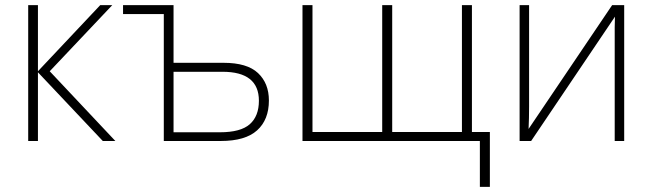

<svg xmlns="http://www.w3.org/2000/svg" viewBox="-20 -550 2545 749"><path d="M371 -530H418L174 -272L430 0H381L128 -268V0H90V-530H128V-272Z M657 -530V-305H852Q944 -305 986.5 -265Q1029 -225 1029 -158Q1029 -83 983 -41.5Q937 0 841 0H619V-495H460V-530ZM848 -270H657V-34H838Q919 -34 954.5 -65.5Q990 -97 990 -157Q990 -270 848 -270Z M1821 -530V-35H1891V179H1852V0H1160V-530H1199V-35H1471V-530H1510V-35H1782V-530Z M2044 -133Q2044 -110 2043.5 -90Q2043 -70 2042 -47L2368 -530H2415V0H2378V-404Q2378 -425 2378 -444Q2378 -463 2379 -485L2052 0H2007V-530H2044Z"/></svg>

Font: Noto Sans ExtraLight
Style: Regular
Weight: 200
Designer: Monotype Design Team
Foundry: Monotype Imaging Inc.
Version: Version 2.007